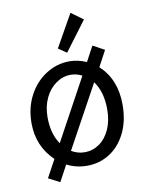

<svg xmlns="http://www.w3.org/2000/svg" viewBox="-84 -743 668 868"><g transform="rotate(-10 250.0 -309.0)"><path d="M70 37 114 -44Q40 -115 40 -221Q40 -291 69.5 -347Q99 -403 149 -435Q199 -467 257 -467Q295 -467 335 -450L372 -519L425 -490L386 -417Q460 -349 460 -233Q460 -158 432.5 -102.5Q405 -47 358.5 -17.5Q312 12 255 12Q205 12 162 -10L122 64ZM304 -393Q279 -406 252 -406Q216 -406 184.5 -384Q153 -362 134.5 -323Q116 -284 116 -235Q116 -159 150 -110ZM388 -223Q388 -305 351 -354L194 -67Q223 -50 255 -50Q291 -50 321.5 -71Q352 -92 370 -131.5Q388 -171 388 -223ZM216 -533 300 -682 355 -642 254 -507Z"/></g></svg>

Font: Vazir Code
Style: Code
Weight: 400
Foundry: DejaVu fonts team - Redesigned by Saber Rastikerdar
Version: Version 1.1.2